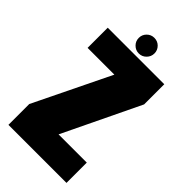

<svg xmlns="http://www.w3.org/2000/svg" viewBox="-247 -867 933 933"><g transform="rotate(45 220.0 -400.0)"><path d="M17.5 0H416.5V-139.5H222.5L413.5 -536.5V-675H25V-536.5H209L17.5 -143ZM220 -693Q242.5 -693 258.2 -709Q274 -725 274 -747Q274 -769 258.5 -784.8Q243 -800.5 220 -800.5Q198 -800.5 182.2 -784.8Q166.5 -769 166.5 -747Q166.5 -724.5 182.2 -708.8Q198 -693 220 -693Z"/></g></svg>

Font: Anybody Condensed Black
Style: Regular
Weight: 900
Width: 3
Designer: Tyler Finck
Foundry: Etcetera Type Company
Version: Version 1.113;gftools[0.9.25]